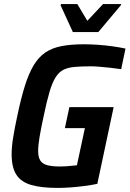

<svg xmlns="http://www.w3.org/2000/svg" viewBox="-20 -913 635 941"><path d="M263 8Q183 8 133 -6.5Q83 -21 60 -57Q37 -93 37 -157Q37 -193 44.5 -239.5Q52 -286 65 -346Q83 -432 102 -492.5Q121 -553 145 -593Q169 -633 202 -655.5Q235 -678 281.5 -687Q328 -696 391 -696Q423 -696 459.5 -693.5Q496 -691 531.5 -686Q567 -681 595 -675L574 -574Q548 -578 519.5 -581Q491 -584 466.5 -586Q442 -588 426 -588Q378 -588 345.5 -585Q313 -582 291 -571Q269 -560 252.5 -534Q236 -508 222.5 -462Q209 -416 194 -344Q181 -284 174 -242.5Q167 -201 167 -173Q167 -142 178 -125.5Q189 -109 213 -103Q237 -97 275 -97Q288 -97 303 -98Q318 -99 332.5 -100.5Q347 -102 357 -103L396 -285H298L320 -388H537L457 -12Q429 -6 394.5 -1.5Q360 3 326 5.5Q292 8 263 8ZM337 -756 277 -887 279 -893H359L408 -811L485 -893H574L572 -887L462 -756Z"/></svg>

Font: Saira SemiCondensed SemiBold
Style: Italic
Weight: 600
Width: 4
Italic angle: -12°
Designer: Hector Gatti with collaboration of the Omnibus-Type team
Foundry: Omnibus-Type
Version: Version 1.101